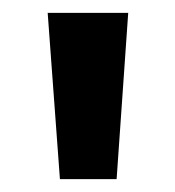

<svg xmlns="http://www.w3.org/2000/svg" viewBox="-20 -734 272 298"><path d="M179 -714H54L73 -456H161Z"/></svg>

Font: Noto Sans Ethiopic Cond SemBd
Style: Regular
Weight: 600
Width: 3
Designer: Monotype Design Team
Foundry: Monotype Imaging Inc.
Version: Version 2.102